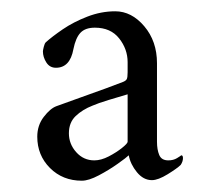

<svg xmlns="http://www.w3.org/2000/svg" viewBox="-20 -563 376 340"><path d="M184 -543Q213 -543 235.5 -516.5Q258 -490 258 -451V-312Q258 -298 262 -288.5Q266 -279 278 -279Q287 -279 293.5 -283Q300 -287 301 -288Q304 -288 304 -283Q304 -277 300 -271Q294 -265 277 -254.5Q260 -244 249 -244Q234 -244 222.5 -258Q211 -272 208 -288Q204 -284 188.5 -273Q173 -262 155 -252.5Q137 -243 125 -243Q91 -243 68.5 -265.5Q46 -288 46 -321Q46 -341 57.5 -356Q69 -371 80 -375Q99 -382 123 -390.5Q147 -399 167.5 -406.5Q188 -414 198 -418Q203 -420 204.5 -423Q206 -426 206 -435V-453Q206 -476 191 -495Q176 -514 148 -514Q131 -514 122.5 -505Q114 -496 110 -476Q104 -443 79 -443Q68 -443 62 -452.5Q56 -462 56 -472Q56 -474 57.5 -480Q59 -486 61 -488Q72 -498 91 -511Q110 -524 134.5 -533.5Q159 -543 184 -543ZM147 -279Q159 -279 172.5 -286Q186 -293 196 -301Q206 -309 206 -312V-396Q192 -392 172.5 -386Q153 -380 144 -376Q126 -369 114 -357.5Q102 -346 102 -327Q102 -308 115 -293.5Q128 -279 147 -279Z"/></svg>

Font: Amiri
Style: Regular
Weight: 400
Designer: Khaled Hosny
Version: Version 0.114